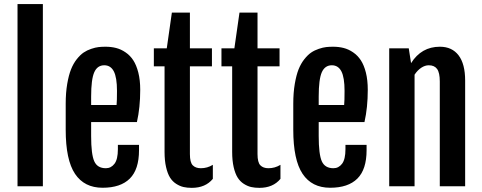

<svg xmlns="http://www.w3.org/2000/svg" viewBox="-20 -908 2352 936"><path d="M65.4 0V-888.2H189V0Z M480 7.3Q391.1 7.3 345.7 -60.5Q300.3 -128.4 300.3 -275.4V-402.3Q300.3 -455.6 307.6 -498.5Q314.9 -541.5 326.2 -569.8Q337.4 -598.1 354.2 -619.4Q371.1 -640.6 387.7 -651.9Q404.3 -663.1 424.8 -669.9Q445.3 -676.8 460.7 -678.5Q476.1 -680.2 494.1 -680.2Q522 -680.2 545.9 -674.1Q569.8 -668 592 -652.8Q614.3 -637.7 629.6 -614.3Q645 -590.8 654.3 -554.2Q663.6 -517.6 663.6 -470.2Q663.6 -383.8 647.5 -313H424.3V-244.6Q424.3 -155.8 439.5 -121.8Q454.6 -87.9 496.1 -87.9Q521.5 -87.9 538.1 -109.6Q554.7 -131.3 554.7 -180.7V-201.7H657.7V-175.8Q657.7 -82 612.8 -37.4Q567.9 7.3 480 7.3ZM424.3 -396H548.3Q550.3 -415 550.3 -464.8Q550.3 -530.3 534.9 -560.1Q519.5 -589.8 488.3 -589.8Q454.6 -589.8 439.5 -555.7Q424.3 -521.5 424.3 -437Z M782.2 -167.5V-584.5H730V-672.4H793L817.9 -846.7H905.8V-672.4H1013.2V-584.5H905.8V-156.7Q905.8 -116.2 919.7 -102.1Q933.6 -87.9 959 -87.9Q990.7 -87.9 1017.6 -104.5V-36.1Q981.4 7.8 915 7.8Q892.6 7.8 874.5 3.7Q856.4 -0.5 838.6 -12Q820.8 -23.4 808.8 -42.5Q796.9 -61.5 789.6 -93.3Q782.2 -125 782.2 -167.5Z M1111.8 -167.5V-584.5H1059.6V-672.4H1122.6L1147.5 -846.7H1235.4V-672.4H1342.8V-584.5H1235.4V-156.7Q1235.4 -116.2 1249.3 -102.1Q1263.2 -87.9 1288.6 -87.9Q1320.3 -87.9 1347.2 -104.5V-36.1Q1311 7.8 1244.6 7.8Q1222.2 7.8 1204.1 3.7Q1186 -0.5 1168.2 -12Q1150.4 -23.4 1138.4 -42.5Q1126.5 -61.5 1119.1 -93.3Q1111.8 -125 1111.8 -167.5Z M1589.4 7.3Q1500.5 7.3 1455.1 -60.5Q1409.7 -128.4 1409.7 -275.4V-402.3Q1409.7 -455.6 1417 -498.5Q1424.3 -541.5 1435.5 -569.8Q1446.8 -598.1 1463.6 -619.4Q1480.5 -640.6 1497.1 -651.9Q1513.7 -663.1 1534.2 -669.9Q1554.7 -676.8 1570.1 -678.5Q1585.4 -680.2 1603.5 -680.2Q1631.3 -680.2 1655.3 -674.1Q1679.2 -668 1701.4 -652.8Q1723.6 -637.7 1739 -614.3Q1754.4 -590.8 1763.7 -554.2Q1772.9 -517.6 1772.9 -470.2Q1772.9 -383.8 1756.8 -313H1533.7V-244.6Q1533.7 -155.8 1548.8 -121.8Q1564 -87.9 1605.5 -87.9Q1630.9 -87.9 1647.5 -109.6Q1664.1 -131.3 1664.1 -180.7V-201.7H1767.1V-175.8Q1767.1 -82 1722.2 -37.4Q1677.2 7.3 1589.4 7.3ZM1533.7 -396H1657.7Q1659.7 -415 1659.7 -464.8Q1659.7 -530.3 1644.3 -560.1Q1628.9 -589.8 1597.7 -589.8Q1564 -589.8 1548.8 -555.7Q1533.7 -521.5 1533.7 -437Z M1877.4 0V-672.4H1972.7L1983.9 -600.6V-600.1Q2034.2 -680.2 2124.5 -680.2Q2183.6 -680.2 2215.6 -638.2Q2247.6 -596.2 2247.6 -515.1V0H2124V-510.7Q2124 -553.7 2110.8 -571.8Q2097.7 -589.8 2070.3 -589.8Q2051.8 -589.8 2033.4 -577.6Q2015.1 -565.4 2001 -543.9V0Z"/></svg>

Font: FjallaOne
Style: Regular
Weight: 400
Designer: Irina Smirnova
Foundry: Irina Smirnova
Version: Version 1.001